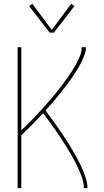

<svg xmlns="http://www.w3.org/2000/svg" viewBox="-20 -981 540 1001"><path d="M72 0V-735H91V-302Q108 -317 124 -333Q140 -349 155.5 -365.5Q171 -382 186.5 -398.5Q202 -415 217 -432Q232 -449 246.5 -466Q261 -483 275.5 -501Q290 -519 303.5 -537Q317 -555 330 -573.5Q343 -592 355.5 -611Q368 -630 378.5 -650Q389 -670 397.5 -691Q406 -712 406 -735H428Q428 -715 421 -696Q414 -677 405.5 -659.5Q397 -642 386.5 -625Q376 -608 365.5 -591.5Q355 -575 343 -558.5Q331 -542 319 -526.5Q307 -511 294.5 -495.5Q282 -480 269.5 -464.5Q257 -449 244 -434.5Q231 -420 217 -405Q231 -386 245 -367.5Q259 -349 272 -330Q285 -311 298.5 -291.5Q312 -272 324.5 -252.5Q337 -233 349 -213Q361 -193 372.5 -173Q384 -153 394.5 -132Q405 -111 414 -89.5Q423 -68 429.5 -45.5Q436 -23 436 0H417Q417 -28 407.5 -55Q398 -82 386 -107.5Q374 -133 360.5 -157.5Q347 -182 332.5 -206Q318 -230 302.5 -253.5Q287 -277 271 -300Q255 -323 238.5 -346Q222 -369 205 -391Q177 -361 149 -332.5Q121 -304 91 -276V0ZM239 -811 132 -949 149 -961 250 -825 351 -961 368 -949 261 -811Z"/></svg>

Font: Zed Mono Thin
Style: Regular
Weight: 100
Monospace: yes
Designer: Belleve Invis
Foundry: Belleve Invis
Version: Version 1.0.0; ttfautohint (v1.8.4)